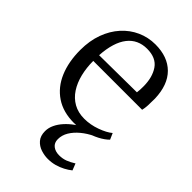

<svg xmlns="http://www.w3.org/2000/svg" viewBox="-235 -645 964 964"><g transform="rotate(45 247.0 -163.5)"><path d="M264.5 11Q188 11 135 -24.5Q82 -60 55 -123.5Q28 -187 28 -271Q28 -336 47.2 -388.8Q66.5 -441.5 100.5 -479.2Q134.5 -517 179.5 -537.2Q224.5 -557.5 275.5 -557.5Q363 -557.5 413 -507.8Q463 -458 466 -363Q466 -334 465 -313.8Q464 -293.5 460 -278H113Q113 -229.5 123.5 -186.5Q134 -143.5 155.5 -110.5Q177 -77.5 209.8 -59Q242.5 -40.5 286.5 -40.5Q329.5 -40.5 372.2 -56Q415 -71.5 438 -91L452.5 -58Q433.5 -39 403.8 -23.5Q374 -8 337.8 1.5Q301.5 11 264.5 11ZM113.5 -319 379.5 -321.5Q381 -330 381.5 -342.8Q382 -355.5 382 -365Q382 -430 353.8 -471.2Q325.5 -512.5 261 -512.5Q229 -512.5 203 -500.5Q177 -488.5 158 -464.2Q139 -440 127.8 -403.8Q116.5 -367.5 113.5 -319ZM299 231.5Q275.5 231.5 250.5 223.5Q225.5 215.5 208.2 195.8Q191 176 191 142.5Q191 119 201.8 96.2Q212.5 73.5 231.2 52.8Q250 32 274.5 14.5Q299 -3 326.5 -15.5L352.5 -19.5L384.5 -15.5Q349.5 1 322.8 23.2Q296 45.5 280.5 71.2Q265 97 265 125.5Q265 151.5 282.5 165Q300 178.5 327 178.5Q351 178.5 371.5 170.8Q392 163 414 149L428 184.5Q412 197.5 392 208Q372 218.5 348.8 225Q325.5 231.5 299 231.5Z"/></g></svg>

Font: Merriweather 48pt Light
Style: Regular
Weight: 300
Version: Version 2.100